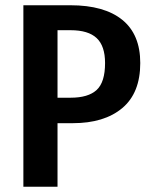

<svg xmlns="http://www.w3.org/2000/svg" viewBox="-20 -711 574 731"><path d="M248 -691Q377 -691 445.5 -635.5Q514 -580 514 -471Q514 -357 445.5 -299.5Q377 -242 257 -242H199V0H69V-691ZM249 -339Q316 -339 348 -368.5Q380 -398 380 -471Q380 -536 348 -566Q316 -596 249 -596H199V-339Z"/></svg>

Font: Fira Sans Condensed Medium
Style: Regular
Weight: 500
Width: 3
Designer: Carrois Corporate & Edenspiekermann AG
Foundry: Carrois Corporate GbR & Edenspiekermann AG
Version: Version 4.203;PS 004.203;hotconv 1.0.88;makeotf.lib2.5.64775